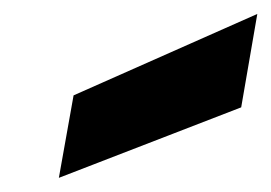

<svg xmlns="http://www.w3.org/2000/svg" viewBox="-20 -850 387 274"><path d="M85 -713.9 347.2 -830.1 324.2 -696.8 64 -596.2Z"/></svg>

Font: SVN-Poppins
Style: Bold Italic
Weight: 700
Italic angle: -10°
Designer: Ninad Kale (Devanagari), Jonny Pinhorn (Latin)
Foundry: Indian Type Foundry
Version: Version 3.002 2017